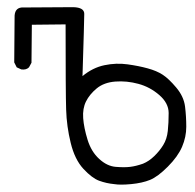

<svg xmlns="http://www.w3.org/2000/svg" viewBox="-20 -514 540 533"><path d="M296.9 -2.9Q275.4 -4.9 255.4 -12.2Q235.4 -19.5 211.4 -45.4Q187.5 -71.3 176.3 -117.2Q165 -163.1 163.6 -210Q162.1 -256.8 162.1 -446.3L68.4 -445.3L67.4 -339.8L60.5 -327.1Q52.7 -319.3 39.1 -321.3L26.4 -327.1L19.5 -340.8L20.5 -464.8Q19.5 -491.2 40 -493.2L183.6 -494.1Q213.9 -493.2 213.9 -475.6Q213.9 -458 209 -302.7Q237.3 -326.2 270 -333Q302.7 -339.8 334 -335.4Q365.2 -331.1 390.1 -324.2Q415 -317.4 431.6 -306.6Q448.2 -295.9 469.2 -271Q490.2 -246.1 493.7 -218.3Q497.1 -190.4 497.1 -162.1Q497.1 -133.8 485.4 -106.4Q473.6 -79.1 445.8 -51.3Q418 -23.4 396.5 -14.6Q375 -5.9 344.2 -2.9Q313.5 0 296.9 -2.9ZM377 -59.6Q393.6 -66.4 408.2 -80.6Q422.9 -94.7 433.1 -111.3Q443.4 -127.9 445.8 -150.4Q448.2 -172.9 448.2 -200.2Q448.2 -227.5 422.4 -250Q396.5 -272.5 364.3 -281.2Q332 -290 300.3 -287.6Q268.6 -285.2 248.5 -268.6Q228.5 -252 218.8 -232.4Q209 -212.9 210.9 -186Q212.9 -159.2 223.1 -126Q233.4 -92.8 255.4 -72.8Q277.3 -52.7 301.3 -50.8Q325.2 -48.8 341.3 -50.8Q357.4 -52.7 377 -59.6Z"/></svg>

Font: JasonHandwriting1
Style: Regular
Weight: 400
Version: Version 1.48.20